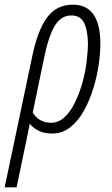

<svg xmlns="http://www.w3.org/2000/svg" viewBox="-66 -561 477 821"><path d="M72 -321Q95 -432 135.5 -486.5Q176 -541 245 -541Q304 -541 333 -500Q362 -459 363 -382Q364 -340 356.5 -287.5Q349 -235 333 -183Q317 -131 292.5 -87Q268 -43 234 -16.5Q200 10 157 10Q123 10 99 -2Q75 -14 61 -32Q59 -18 55.5 -3Q52 12 49 29L5 240H-46ZM152 -36Q184 -36 209.5 -59.5Q235 -83 254 -121.5Q273 -160 286 -206Q299 -252 304.5 -297.5Q310 -343 310 -381Q308 -437 292 -466Q276 -495 239 -495Q194 -495 167 -448.5Q140 -402 121 -306L74 -80Q84 -61 104.5 -48.5Q125 -36 152 -36Z"/></svg>

Font: Noto Sans ExtraCondensed Light
Style: Italic
Weight: 300
Width: 2
Italic angle: -12°
Designer: Monotype Design Team
Foundry: Monotype Imaging Inc.
Version: Version 2.013; ttfautohint (v1.8.4.7-5d5b)